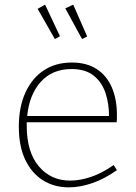

<svg xmlns="http://www.w3.org/2000/svg" viewBox="-20 -799 586 826"><path d="M276 7Q213 7 164.5 -23.5Q116 -54 88.5 -112Q61 -170 61 -254Q61 -338 89 -400Q117 -462 168 -496Q219 -530 289 -530Q353 -530 396.5 -501.5Q440 -473 461.5 -422Q483 -371 483 -305Q483 -299 483 -291.5Q483 -284 482 -273H95Q95 -266 95 -258Q95 -145 147 -83.5Q199 -22 282 -22Q324 -22 371.5 -38Q419 -54 469 -89L483 -67Q429 -29 376.5 -11Q324 7 276 7ZM288 -502Q205 -502 155.5 -447Q106 -392 97 -300H449Q449 -354 433.5 -400Q418 -446 382.5 -474Q347 -502 288 -502ZM216 -631 142 -761 174 -779 238 -643ZM333 -631 261 -763 295 -779 355 -642Z"/></svg>

Font: Bitter ExtraLight
Style: Regular
Weight: 200
Designer: Sol Matas, and Bitter project Authors
Foundry: Sol Matas
Version: Version 2.001